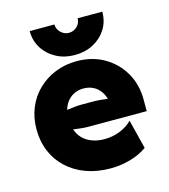

<svg xmlns="http://www.w3.org/2000/svg" viewBox="-97 -685 683 777"><g transform="rotate(-15 245.0 -297.0)"><path d="M271.5 13.9Q216 13.9 170.1 -2.8Q124.3 -19.4 91 -50.3Q57.6 -81.2 39.9 -123.3Q22.2 -165.3 22.2 -216Q22.2 -264.6 39.2 -305.9Q56.2 -347.2 87.5 -377.4Q118.8 -407.6 160.1 -424.3Q201.4 -441 250 -441Q314.6 -441 364.6 -412.2Q414.6 -383.3 443.4 -333.7Q472.2 -284 472.2 -220.1V-172.2H226.4Q211.8 -172.2 196.5 -174Q181.2 -175.7 165.3 -177.8Q172.9 -155.6 188.2 -139.9Q203.5 -124.3 226.4 -115.6Q249.3 -106.9 277.8 -106.9Q313.9 -106.9 344.4 -119.4Q375 -131.9 395.1 -152.8L425.7 -30.6Q395.1 -9 355.2 2.4Q315.3 13.9 271.5 13.9ZM162.5 -260.4Q177.8 -262.5 193.8 -264.2Q209.7 -266 223.6 -266H270.1Q285.4 -266 302.4 -264.6Q319.4 -263.2 333.3 -261.1Q327.1 -281.9 314.9 -296.9Q302.8 -311.8 285.8 -319.4Q268.8 -327.1 247.9 -327.1Q227.1 -327.1 210.1 -319.1Q193.1 -311.1 180.9 -296.5Q168.8 -281.9 162.5 -260.4ZM250.7 -466.7Q208.3 -466.7 174 -484.7Q139.6 -502.8 119.1 -534.7Q98.6 -566.7 98.6 -607.6H202.1Q202.1 -588.2 216.7 -574Q231.2 -559.7 250.7 -559.7Q270.8 -559.7 285.1 -573.6Q299.3 -587.5 299.3 -607.6H402.8Q402.8 -566 382.6 -534.4Q362.5 -502.8 328.1 -484.7Q293.8 -466.7 250.7 -466.7Z"/></g></svg>

Font: Afacad Flux ExtraBold
Style: Regular
Weight: 800
Designer: Kristian Moeller
Foundry: Dicotype
Version: Version 1.100